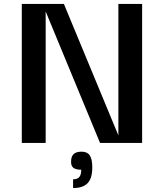

<svg xmlns="http://www.w3.org/2000/svg" viewBox="-20 -720 826 967"><path d="M576.2 -700.2H695.8V0H483.9L210 -662.1V0H89.8V-700.2H301.8L576.2 -38.1ZM391.1 43.9Q419.4 43.9 432.1 62.7Q444.8 81.5 444.8 123Q444.8 177.7 421.4 202.4Q397.9 227.1 348.1 227.1V183.1Q369.6 183.1 379.4 171.6Q389.2 160.2 389.2 134.8Q362.3 134.8 350.1 125.5Q337.9 116.2 337.9 95.2Q337.9 68.4 350.6 56.2Q363.3 43.9 391.1 43.9Z"/></svg>

Font: Fivo Sans Modern Med
Style: Regular
Weight: 450
Designer: Alexander Slobzheninov
Foundry: Alexander Slobzheninov
Version: 1.0